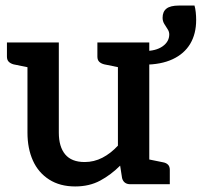

<svg xmlns="http://www.w3.org/2000/svg" viewBox="-20 -664 727 692"><path d="M251 8Q196 8 157 -17Q118 -42 98.5 -85.5Q79 -129 79 -186V-511H192V-186Q192 -135 215 -107.5Q238 -80 285 -80Q319 -80 349 -95.5Q379 -111 405 -139V-511H518V0H450Q426 0 420 -22L413 -67Q380 -34 341 -13Q302 8 251 8ZM492 0 504 -92 568 -79Q579 -77 585.5 -70.5Q592 -64 592 -52V0ZM105 -511 93 -419 29 -432Q18 -435 11.5 -441.5Q5 -448 5 -460V-511ZM432 -511 420 -419 356 -432Q344 -435 337.5 -441.5Q331 -448 331 -460V-511ZM500 -431V-480Q542 -480 566 -497Q590 -514 590 -540Q590 -550 584 -559Q578 -568 572 -578Q566 -588 566 -600Q566 -622 580 -633Q594 -644 625 -644H681Q684 -634 685.5 -620Q687 -606 687 -592Q687 -542 665.5 -506Q644 -470 602 -450.5Q560 -431 500 -431Z"/></svg>

Font: Aleo SemiBold
Style: Regular
Weight: 600
Designer: Alessio Laiso
Foundry: Alessio Laiso
Version: Version 2.001;gftools[0.9.29]